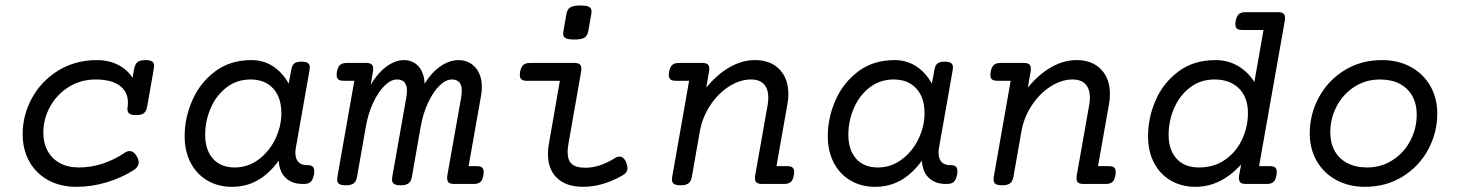

<svg xmlns="http://www.w3.org/2000/svg" viewBox="-20 -686 5436 716"><path d="M554.7 -439.9Q554.7 -437 553.7 -430.2L528.8 -288.6Q525.9 -271.5 516.8 -264.2Q507.8 -256.8 487.8 -256.8Q470.2 -256.8 462.6 -262.2Q455.1 -267.6 455.1 -279.8Q455.1 -281.7 456.1 -288.6Q457 -293.9 457 -304.2Q457 -343.8 426.3 -366.7Q395.5 -389.6 336.4 -389.6Q281.7 -389.6 237.3 -362.3Q192.9 -335 167.2 -289.1Q141.6 -243.2 141.6 -190.9Q141.6 -152.8 157.5 -123.5Q173.3 -94.2 203.1 -77.9Q232.9 -61.5 273.9 -61.5Q318.4 -61.5 361.8 -75.4Q405.3 -89.4 444.8 -116.2Q454.1 -122.6 462.9 -122.6Q479 -122.6 490.2 -103Q497.1 -90.8 497.1 -81.1Q497.1 -63.5 478 -51.3Q432.6 -22.5 377 -5.9Q321.3 10.7 266.1 10.7Q204.6 10.7 158.9 -14.6Q113.3 -40 88.9 -84.7Q64.5 -129.4 64.5 -185.5Q64.5 -257.3 99.6 -321Q134.8 -384.8 198 -423.3Q261.2 -461.9 341.8 -461.9Q385.7 -461.9 420.2 -444.3Q454.6 -426.8 474.1 -396L480.5 -430.2Q483.9 -447.3 493.2 -454.6Q502.4 -461.9 522.5 -461.9Q539.6 -461.9 547.1 -456.8Q554.7 -451.7 554.7 -439.9Z M1151.9 -47.4Q1151.9 -40 1150.9 -35.2Q1147 -16.1 1138.7 -8.1Q1130.4 0 1113.8 0H1108.4Q1069.3 0 1045.4 -22.7Q1021.5 -45.4 1019.5 -86.9Q984.4 -38.6 941.4 -13.9Q898.4 10.7 844.7 10.7Q793.9 10.7 753.9 -12.5Q713.9 -35.6 691.2 -78.6Q668.5 -121.6 668.5 -178.7Q668.5 -245.6 696.8 -311Q725.1 -376.5 781.5 -419.2Q837.9 -461.9 917.5 -461.9Q962.9 -461.9 998.5 -438.5Q1034.2 -415 1056.6 -374L1065.9 -424.3Q1068.8 -441.9 1076.9 -449Q1085 -456.1 1104 -456.1H1105Q1121.1 -456.1 1128.2 -450.9Q1135.3 -445.8 1135.3 -434.6Q1135.3 -432.1 1134.3 -424.3L1083.5 -136.2Q1081.5 -127 1081.5 -116.7Q1081.5 -93.8 1092.8 -82Q1104 -70.3 1123.5 -70.3H1126Q1139.6 -70.3 1145.8 -64.9Q1151.9 -59.6 1151.9 -47.4ZM1029.3 -264.2Q1029.3 -323.2 998.3 -356.4Q967.3 -389.6 914.6 -389.6Q863.3 -389.6 824.7 -359.9Q786.1 -330.1 765.6 -282.5Q745.1 -234.9 745.1 -183.1Q745.1 -127.4 773.9 -94.5Q802.7 -61.5 855.5 -61.5Q904.3 -61.5 944.1 -91.1Q983.9 -120.6 1006.6 -167.5Q1029.3 -214.4 1029.3 -264.2Z M1783.7 -44.4Q1783.7 -42 1782.7 -33.2Q1779.8 -15.1 1771.5 -7.6Q1763.2 0 1746.6 0H1673.8Q1660.2 0 1653.8 -4.9Q1647.5 -9.8 1647.5 -21.5Q1647.5 -28.8 1648.4 -33.2L1699.7 -322.3Q1702.1 -337.9 1702.1 -347.7Q1702.1 -389.6 1665 -389.6Q1642.1 -389.6 1618.4 -366.2Q1594.7 -342.8 1575.9 -302.2Q1557.1 -261.7 1548.8 -213.4L1516.1 -26.9Q1513.2 -9.8 1503.7 -2.4Q1494.1 4.9 1474.6 4.9H1473.6Q1456.5 4.9 1449.2 -0.2Q1441.9 -5.4 1441.9 -17.1Q1441.9 -19 1442.9 -26.9L1495.1 -322.3Q1497.6 -337.9 1497.6 -347.7Q1497.6 -389.6 1460.4 -389.6Q1437.5 -389.6 1413.8 -366.2Q1390.1 -342.8 1371.3 -302.2Q1352.5 -261.7 1344.2 -213.4L1311.5 -26.9Q1308.6 -9.8 1299.1 -2.4Q1289.6 4.9 1270 4.9H1269Q1252 4.9 1244.6 -0.2Q1237.3 -5.4 1237.3 -17.1Q1237.3 -19 1238.3 -26.9L1301.3 -384.8H1261.2Q1247.6 -384.8 1241.5 -389.9Q1235.4 -395 1235.4 -406.7Q1235.4 -409.2 1236.3 -418Q1239.7 -436 1248 -443.6Q1256.3 -451.2 1272.9 -451.2H1345.7Q1359.4 -451.2 1365.5 -446.3Q1371.6 -441.4 1371.6 -429.7Q1371.6 -422.4 1370.6 -418L1362.3 -369.6Q1389.2 -415 1422.1 -438.5Q1455.1 -461.9 1486.3 -461.9Q1519 -461.9 1540.3 -439Q1561.5 -416 1563.5 -373.5Q1590.3 -417.5 1623.8 -439.7Q1657.2 -461.9 1689.9 -461.9Q1714.4 -461.9 1734.1 -450.2Q1753.9 -438.5 1765.4 -415.8Q1776.9 -393.1 1776.9 -361.3Q1776.9 -343.8 1773.4 -326.2L1727.5 -66.4H1757.8Q1771.5 -66.4 1777.6 -61.3Q1783.7 -56.2 1783.7 -44.4Z M2186 -643.1Q2186 -640.6 2185.1 -633.8L2173.8 -570.3Q2170.9 -552.7 2159.9 -545.7Q2148.9 -538.6 2122.1 -538.6Q2098.6 -538.6 2089.4 -543.7Q2080.1 -548.8 2080.1 -561Q2080.1 -563.5 2081.1 -570.3L2092.3 -633.8Q2095.2 -651.4 2106.4 -658.4Q2117.7 -665.5 2144.5 -665.5Q2167.5 -665.5 2176.8 -660.4Q2186 -655.3 2186 -643.1ZM2147.9 -429.7Q2147.9 -422.4 2147 -418L2100.1 -151.4Q2096.7 -130.9 2096.7 -119.1Q2096.7 -88.4 2112.3 -74.5Q2127.9 -60.5 2162.1 -60.5Q2189.9 -60.5 2217.5 -69.6Q2245.1 -78.6 2275.4 -97.7Q2282.7 -102.1 2290 -102.1Q2297.9 -102.1 2304.7 -96.2Q2311.5 -90.3 2315.9 -78.6Q2319.8 -68.8 2319.8 -59.1Q2319.8 -42 2301.3 -31.7Q2226.6 10.7 2154.8 10.7Q2091.8 10.7 2057.6 -21.7Q2023.4 -54.2 2023.4 -111.8Q2023.4 -131.3 2026.9 -149.9L2067.9 -384.8H1944.3Q1930.7 -384.8 1924.6 -389.9Q1918.5 -395 1918.5 -406.7Q1918.5 -409.2 1919.4 -418Q1922.9 -436 1931.2 -443.6Q1939.5 -451.2 1956.1 -451.2H2122.1Q2135.7 -451.2 2141.8 -446.3Q2147.9 -441.4 2147.9 -429.7Z M2919.9 -335Q2919.9 -316.4 2916.5 -297.9L2875.5 -66.4H2915.5Q2929.2 -66.4 2935.3 -61.5Q2941.4 -56.6 2941.4 -44.9Q2941.4 -37.6 2940.4 -33.2Q2937.5 -15.1 2929.2 -7.6Q2920.9 0 2904.3 0H2821.8Q2808.1 0 2801.8 -4.9Q2795.4 -9.8 2795.4 -21.5Q2795.4 -28.8 2796.4 -33.2L2842.8 -295.4Q2845.2 -311 2845.2 -321.8Q2845.2 -354 2829.1 -371.8Q2813 -389.6 2780.3 -389.6Q2739.3 -389.6 2698.5 -363.5Q2657.7 -337.4 2628.4 -293Q2599.1 -248.5 2589.8 -196.3L2560.1 -26.9Q2557.1 -9.8 2547.6 -2.4Q2538.1 4.9 2518.6 4.9H2517.6Q2500.5 4.9 2493.2 -0.2Q2485.8 -5.4 2485.8 -17.1Q2485.8 -19 2486.8 -26.9L2549.8 -384.8H2500Q2486.3 -384.8 2480.2 -389.9Q2474.1 -395 2474.1 -406.7Q2474.1 -409.2 2475.1 -418Q2478.5 -436 2486.8 -443.6Q2495.1 -451.2 2511.7 -451.2H2599.1Q2612.8 -451.2 2618.9 -446.3Q2625 -441.4 2625 -429.7Q2625 -422.4 2624 -418L2613.8 -359.4Q2654.8 -409.2 2701.2 -435.5Q2747.6 -461.9 2795.4 -461.9Q2853.5 -461.9 2886.7 -427.5Q2919.9 -393.1 2919.9 -335Z M3550.3 -47.4Q3550.3 -40 3549.3 -35.2Q3545.4 -16.1 3537.1 -8.1Q3528.8 0 3512.2 0H3506.8Q3467.8 0 3443.8 -22.7Q3419.9 -45.4 3418 -86.9Q3382.8 -38.6 3339.8 -13.9Q3296.9 10.7 3243.2 10.7Q3192.4 10.7 3152.3 -12.5Q3112.3 -35.6 3089.6 -78.6Q3066.9 -121.6 3066.9 -178.7Q3066.9 -245.6 3095.2 -311Q3123.5 -376.5 3179.9 -419.2Q3236.3 -461.9 3315.9 -461.9Q3361.3 -461.9 3397 -438.5Q3432.6 -415 3455.1 -374L3464.4 -424.3Q3467.3 -441.9 3475.3 -449Q3483.4 -456.1 3502.4 -456.1H3503.4Q3519.5 -456.1 3526.6 -450.9Q3533.7 -445.8 3533.7 -434.6Q3533.7 -432.1 3532.7 -424.3L3481.9 -136.2Q3480 -127 3480 -116.7Q3480 -93.8 3491.2 -82Q3502.4 -70.3 3522 -70.3H3524.4Q3538.1 -70.3 3544.2 -64.9Q3550.3 -59.6 3550.3 -47.4ZM3427.7 -264.2Q3427.7 -323.2 3396.7 -356.4Q3365.7 -389.6 3313 -389.6Q3261.7 -389.6 3223.1 -359.9Q3184.6 -330.1 3164.1 -282.5Q3143.6 -234.9 3143.6 -183.1Q3143.6 -127.4 3172.4 -94.5Q3201.2 -61.5 3253.9 -61.5Q3302.7 -61.5 3342.5 -91.1Q3382.3 -120.6 3405 -167.5Q3427.7 -214.4 3427.7 -264.2Z M4119.1 -335Q4119.1 -316.4 4115.7 -297.9L4074.7 -66.4H4114.7Q4128.4 -66.4 4134.5 -61.5Q4140.6 -56.6 4140.6 -44.9Q4140.6 -37.6 4139.6 -33.2Q4136.7 -15.1 4128.4 -7.6Q4120.1 0 4103.5 0H4021Q4007.3 0 4001 -4.9Q3994.6 -9.8 3994.6 -21.5Q3994.6 -28.8 3995.6 -33.2L4042 -295.4Q4044.4 -311 4044.4 -321.8Q4044.4 -354 4028.3 -371.8Q4012.2 -389.6 3979.5 -389.6Q3938.5 -389.6 3897.7 -363.5Q3856.9 -337.4 3827.6 -293Q3798.3 -248.5 3789.1 -196.3L3759.3 -26.9Q3756.3 -9.8 3746.8 -2.4Q3737.3 4.9 3717.8 4.9H3716.8Q3699.7 4.9 3692.4 -0.2Q3685.1 -5.4 3685.1 -17.1Q3685.1 -19 3686 -26.9L3749 -384.8H3699.2Q3685.5 -384.8 3679.4 -389.9Q3673.3 -395 3673.3 -406.7Q3673.3 -409.2 3674.3 -418Q3677.7 -436 3686 -443.6Q3694.3 -451.2 3710.9 -451.2H3798.3Q3812 -451.2 3818.1 -446.3Q3824.2 -441.4 3824.2 -429.7Q3824.2 -422.4 3823.2 -418L3813 -359.4Q3854 -409.2 3900.4 -435.5Q3946.8 -461.9 3994.6 -461.9Q4052.7 -461.9 4085.9 -427.5Q4119.1 -393.1 4119.1 -335Z M4772 -619.1Q4772 -611.8 4771 -607.4L4675.3 -66.4H4715.3Q4729 -66.4 4735.1 -61.5Q4741.2 -56.6 4741.2 -44.9Q4741.2 -37.6 4740.2 -33.2Q4737.3 -15.1 4729 -7.6Q4720.7 0 4704.1 0H4626.5Q4612.8 0 4606.4 -4.9Q4600.1 -9.8 4600.1 -21.5Q4600.1 -28.8 4601.1 -33.2L4608.4 -72.3Q4531.7 10.7 4439 10.7Q4386.7 10.7 4346.4 -12.5Q4306.2 -35.6 4283.7 -78.4Q4261.2 -121.1 4261.2 -178.7Q4261.2 -246.1 4289.3 -311.3Q4317.4 -376.5 4374.3 -419.2Q4431.2 -461.9 4512.2 -461.9Q4559.6 -461.9 4596.9 -439.9Q4634.3 -418 4657.7 -379.9L4691.9 -574.2H4612.8Q4599.1 -574.2 4593 -579.1Q4586.9 -584 4586.9 -595.7Q4586.9 -603 4587.9 -607.4Q4591.3 -625.5 4599.6 -633.1Q4607.9 -640.6 4624.5 -640.6H4746.1Q4759.8 -640.6 4765.9 -635.7Q4772 -630.9 4772 -619.1ZM4337.9 -183.1Q4337.9 -127.4 4367.4 -94.5Q4397 -61.5 4451.7 -61.5Q4507.3 -61.5 4548.6 -90.3Q4589.8 -119.1 4611.8 -165.8Q4633.8 -212.4 4633.8 -264.2Q4633.8 -323.2 4600.1 -356.4Q4566.4 -389.6 4509.3 -389.6Q4457 -389.6 4418 -359.9Q4378.9 -330.1 4358.4 -282.5Q4337.9 -234.9 4337.9 -183.1Z M5339.8 -262.7Q5339.8 -190.9 5305.7 -127.9Q5271.5 -64.9 5210 -27.1Q5148.4 10.7 5070.3 10.7Q5009.8 10.7 4962.9 -14.9Q4916 -40.5 4890.1 -85.9Q4864.3 -131.3 4864.3 -188.5Q4864.3 -260.3 4898.4 -323.2Q4932.6 -386.2 4994.1 -424.1Q5055.7 -461.9 5133.8 -461.9Q5194.3 -461.9 5241.2 -436.3Q5288.1 -410.6 5314 -365.2Q5339.8 -319.8 5339.8 -262.7ZM4940.9 -192.4Q4940.9 -153.3 4957 -123.8Q4973.1 -94.2 5004.2 -77.9Q5035.2 -61.5 5078.1 -61.5Q5130.9 -61.5 5173.3 -88.9Q5215.8 -116.2 5239.5 -161.6Q5263.2 -207 5263.2 -258.8Q5263.2 -297.9 5247.1 -327.4Q5231 -356.9 5200 -373.3Q5168.9 -389.6 5126 -389.6Q5073.2 -389.6 5030.8 -362.3Q4988.3 -335 4964.6 -289.6Q4940.9 -244.1 4940.9 -192.4Z"/></svg>

Font: Courier Prime
Style: Italic
Weight: 400
Italic angle: -10°
Designer: Alan Dague-Greene
Foundry: Quote-Unquote Apps
Version: Version 3.018